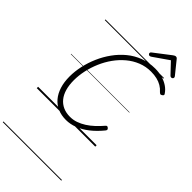

<svg xmlns="http://www.w3.org/2000/svg" viewBox="-505 -1376 1996 1996"><g transform="rotate(45 493.5 -378.0)"><path d="M448 20Q380 20 326 -3Q272 -26 234 -71Q196 -116 175.5 -180.5Q155 -245 155 -327Q155 -402 172.5 -482Q190 -562 223.5 -639Q257 -716 306 -784Q355 -852 418 -904Q481 -956 558.5 -985.5Q636 -1015 726 -1015Q783 -1015 831.5 -1001.5Q880 -988 918.5 -962.5Q957 -937 982 -899Q989 -890 985.5 -882.5Q982 -875 970 -868Q960 -862 953.5 -863.5Q947 -865 935 -876Q910 -905 878 -924Q846 -943 806.5 -952.5Q767 -962 719 -962Q643 -962 575.5 -935Q508 -908 451.5 -860.5Q395 -813 351 -751.5Q307 -690 276.5 -619Q246 -548 230 -474.5Q214 -401 214 -331Q214 -260 230 -204.5Q246 -149 277 -111Q308 -73 352.5 -53Q397 -33 454 -33Q501 -33 544 -48Q587 -63 628 -89Q669 -115 707.5 -151Q746 -187 783 -230Q791 -239 798.5 -238Q806 -237 815 -229Q824 -221 824.5 -213Q825 -205 817 -195Q759 -124 697.5 -76Q636 -28 573 -4Q510 20 448 20ZM591 -1066Q583 -1066 576.5 -1073Q570 -1080 570 -1087Q570 -1093 572.5 -1096.5Q575 -1100 579 -1104L760 -1243Q770 -1250 776.5 -1253Q783 -1256 791 -1256Q798 -1256 804 -1252.5Q810 -1249 815 -1242L928 -1102Q931 -1098 932 -1093.5Q933 -1089 933 -1086Q933 -1077 925 -1071.5Q917 -1066 910 -1066Q904 -1066 899 -1068.5Q894 -1071 890 -1076L781 -1191L614 -1075Q606 -1070 601.5 -1068Q597 -1066 591 -1066ZM0 490H860V500H0ZM0 -20H860V0H0ZM0 -505H860V-500H0ZM0 -1010H860V-1000H0Z"/></g></svg>

Font: Playwrite AU VIC Guides
Style: Regular
Weight: 400
Designer: Veronika Burian, José Scaglione
Foundry: TypeTogether
Version: Version 1.003